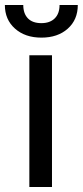

<svg xmlns="http://www.w3.org/2000/svg" viewBox="-42 -750 332 770"><path d="M166.5 0H75.7V-528.3H166.5ZM270 -730Q270 -670.9 229.7 -635Q189.5 -599.1 124 -599.1Q58.6 -599.1 18.1 -635.3Q-22.5 -671.4 -22.5 -730H51.3Q51.3 -695.8 69.8 -676.5Q88.4 -657.2 124 -657.2Q158.2 -657.2 177.5 -676.3Q196.8 -695.3 196.8 -730Z"/></svg>

Font: RobotoInd
Style: Regular
Weight: 400
Designer: Google
Version: Version 2.001101; 2014